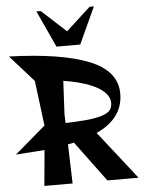

<svg xmlns="http://www.w3.org/2000/svg" viewBox="-73 -1060 834 1111"><g transform="rotate(-5 343.5 -505.0)"><path d="M139 0 158 -207 -9 -195 170 -348 137 -610 0 -764Q304 -754 463.5 -690Q623 -626 623 -494Q623 -422 583.5 -368Q544 -314 467 -279L686 0H505L331 -235Q323 -233 314 -231Q305 -229 296 -228L303 0ZM291 -402 293 -352 345 -354Q415 -357 458.5 -364.5Q502 -372 526 -383.5Q550 -395 558 -410.5Q566 -426 566 -445Q566 -474 545 -498.5Q524 -523 488.5 -541.5Q453 -560 404.5 -574Q356 -588 301 -596ZM490 -1010H515L417 -797H279L181 -1010H206L348 -880Z"/></g></svg>

Font: Trickster
Style: Regular
Weight: 400
Designer: Jean-Baptiste Morizot
Foundry: Jean-Baptiste Morizot
Version: Version 2.000;PS 2.0;hotconv 1.0.88;makeotf.lib2.5.647800